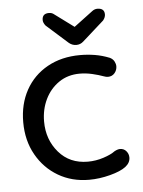

<svg xmlns="http://www.w3.org/2000/svg" viewBox="-46 -598 482 645"><g transform="rotate(-5 195.0 -275.0)"><path d="M353 -22Q336 -9 300 0.5Q264 10 229 10Q171 10 125 -17Q79 -44 52 -92Q25 -140 25 -202Q25 -263 51 -310Q77 -357 124.5 -383.5Q172 -410 235 -410Q260 -410 284.5 -406Q309 -402 334 -392Q344 -387 348.5 -378.5Q353 -370 353 -362Q353 -349 344.5 -339Q336 -329 322 -329Q316 -329 308 -332Q292 -338 270.5 -343Q249 -348 228 -348Q188 -348 158 -327.5Q128 -307 111.5 -273Q95 -239 95 -198Q95 -137 132 -94Q169 -51 230 -51Q257 -51 283 -59.5Q309 -68 322 -78Q333 -84 341 -84Q354 -84 362 -74.5Q370 -65 370 -53Q370 -35 353 -22ZM143 -560Q153 -560 160 -554L225 -506L289 -554Q297 -560 306 -560Q330 -560 330 -539Q330 -529 322 -519L249 -454Q239 -445 225.5 -445Q212 -445 201 -454L128 -519Q120 -529 120 -538Q120 -560 143 -560Z"/></g></svg>

Font: Dongle
Style: Regular
Weight: 400
Designer: Yanghee Ryu
Foundry: Yanghee Ryu
Version: Version 2.000